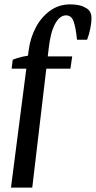

<svg xmlns="http://www.w3.org/2000/svg" viewBox="-20 -675 437 875"><path d="M30 180 111 -448Q118 -502 143 -549.5Q168 -597 208 -626Q248 -655 300 -655Q321 -655 338.5 -651.5Q356 -648 369 -640Q384 -633 390.5 -621Q397 -609 397 -591Q397 -573 391.5 -545Q386 -517 377 -494H331Q325 -552 315 -578.5Q305 -605 281 -605Q252 -605 231 -566Q210 -527 202 -455L127 180ZM33 -362 38 -403Q58 -411 82 -416.5Q106 -422 136 -425L169 -418H309L301 -362Z"/></svg>

Font: Yrsa Medium
Style: Italic
Weight: 500
Italic angle: -7.10001°
Designer: Anna Giedrys (Yrsa+Rasa design), David Brezina (Yrsa art-direction, Rasa art-direction, design)
Foundry: Rosetta Type Foundry
Version: Version 2.004